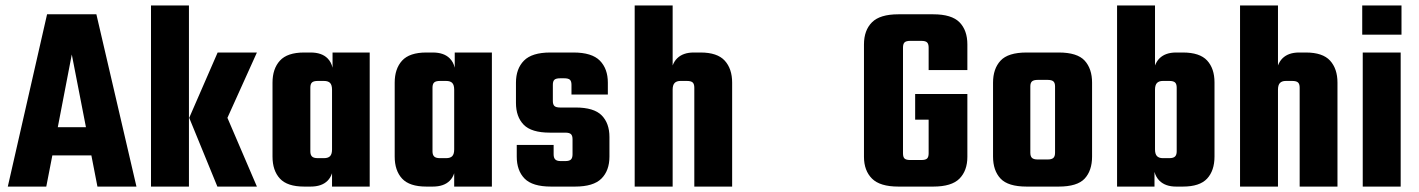

<svg xmlns="http://www.w3.org/2000/svg" viewBox="-20 -689 5241 709"><path d="M483.9 0H339.8L317.4 -115.2H173.3L150.9 0H8.8L153.8 -636.2H335.9ZM193.4 -219.2H297.4L245.1 -487.8Z M677.7 0H537.6V-668.9H677.7ZM678.7 -253.9 783.7 -495.1H928.7L819.8 -253.9L928.7 0H782.7Z M1345.2 0H1206.1V-49.3Q1200.7 -32.7 1189.5 -21.5Q1168 0 1127 0H1103Q1041 0 1013.7 -29.5Q986.3 -59.1 986.3 -110.8V-383.8Q986.3 -435.1 1013.7 -465.1Q1041 -495.1 1103 -495.1H1127Q1168 -495.1 1189.5 -473.6Q1203.1 -460 1208 -439V-495.1H1345.2ZM1126 -129.9Q1126 -117.2 1132.1 -111.1Q1138.2 -105 1153.3 -105H1176.3Q1191.9 -105 1199 -112.5Q1206.1 -120.1 1206.1 -137.2V-357.9Q1206.1 -375 1199 -382.6Q1191.9 -390.1 1176.3 -390.1H1153.3Q1138.2 -390.1 1132.1 -384.5Q1126 -378.9 1126 -365.2Z M1796.4 0H1657.2V-49.3Q1651.9 -32.7 1640.6 -21.5Q1619.1 0 1578.1 0H1554.2Q1492.2 0 1464.8 -29.5Q1437.5 -59.1 1437.5 -110.8V-383.8Q1437.5 -435.1 1464.8 -465.1Q1492.2 -495.1 1554.2 -495.1H1578.1Q1619.1 -495.1 1640.6 -473.6Q1654.3 -460 1659.2 -439V-495.1H1796.4ZM1577.1 -129.9Q1577.1 -117.2 1583.3 -111.1Q1589.4 -105 1604.5 -105H1627.4Q1643.1 -105 1650.1 -112.5Q1657.2 -120.1 1657.2 -137.2V-357.9Q1657.2 -375 1650.1 -382.6Q1643.1 -390.1 1627.4 -390.1H1604.5Q1589.4 -390.1 1583.3 -384.5Q1577.1 -378.9 1577.1 -365.2Z M2094.2 -119.1V-174.8Q2094.2 -188 2088.4 -193.6Q2082.5 -199.2 2067.4 -199.2H2010.3Q1942.4 -199.2 1913.8 -228.5Q1885.3 -257.8 1885.3 -309.1V-383.8Q1885.3 -435.1 1914.8 -465.1Q1944.3 -495.1 2012.2 -495.1H2097.7Q2165.5 -495.1 2195.1 -465.1Q2224.6 -435.1 2224.6 -383.8V-339.8H2090.3V-376Q2090.3 -389.2 2084.5 -394.5Q2078.6 -399.9 2063.5 -399.9H2048.3Q2033.2 -399.9 2027.3 -394.5Q2021.5 -389.2 2021.5 -376V-315.9Q2021.5 -303.2 2027.3 -297.6Q2033.2 -292 2048.3 -292H2105.5Q2173.3 -292 2201.9 -262.9Q2230.5 -233.9 2230.5 -183.1V-110.8Q2230.5 -59.1 2200.9 -29.5Q2171.4 0 2103.5 0H2014.6Q1946.3 0 1917.2 -29.5Q1888.2 -59.1 1888.2 -110.8V-153.8H2024.4V-119.1Q2024.4 -106 2030.5 -100.1Q2036.6 -94.2 2050.3 -94.2H2067.4Q2082.5 -94.2 2088.4 -100.1Q2094.2 -106 2094.2 -119.1Z M2683.6 0H2543.9V-365.2Q2543.9 -378.9 2537.8 -384.5Q2531.7 -390.1 2516.6 -390.1H2492.7Q2478.5 -390.1 2471.2 -382.6Q2463.9 -375 2463.9 -357.9V0H2323.7V-668.9H2463.9V-447.3Q2469.7 -462.9 2480.5 -473.6Q2502.4 -495.1 2541.5 -495.1H2566.9Q2628.9 -495.1 2656.2 -465.1Q2683.6 -435.1 2683.6 -383.8Z M3314.5 -513.2V-123Q3314.5 -108.9 3320.3 -103.5Q3326.2 -98.1 3341.3 -98.1H3382.3Q3397.5 -98.1 3403.3 -103.5Q3409.2 -108.9 3409.2 -123V-247.1H3359.4V-341.8H3552.2V-109.9Q3552.2 -59.1 3523.2 -29.5Q3494.1 0 3426.3 0H3297.4Q3229.5 0 3200 -29.5Q3170.4 -59.1 3170.4 -109.9V-524.9Q3170.4 -577.1 3200 -606.7Q3229.5 -636.2 3297.4 -636.2H3426.3Q3494.1 -636.2 3523.2 -606.7Q3552.2 -577.1 3552.2 -524.9V-430.2H3409.2V-513.2Q3409.2 -526.9 3403.3 -532.5Q3397.5 -538.1 3382.3 -538.1H3341.3Q3326.2 -538.1 3320.3 -532.5Q3314.5 -526.9 3314.5 -513.2Z M3647 -110.8V-383.8Q3647 -435.1 3674.8 -465.1Q3702.6 -495.1 3771 -495.1H3889.6Q3958 -495.1 3985.4 -465.1Q4012.7 -435.1 4012.7 -383.8V-110.8Q4012.7 -59.1 3985.4 -29.5Q3958 0 3889.6 0H3771Q3702.6 0 3674.8 -29.5Q3647 -59.1 3647 -110.8ZM3876 -125V-370.1Q3876 -382.8 3869.9 -388.4Q3863.8 -394 3848.6 -394H3812Q3796.9 -394 3790.8 -388.4Q3784.7 -382.8 3784.7 -370.1V-125Q3784.7 -111.8 3790.8 -106Q3796.9 -100.1 3812 -100.1H3848.6Q3863.8 -100.1 3869.9 -106Q3876 -111.8 3876 -125Z M4105 -668.9H4245.1V-447.3Q4251 -462.9 4261.7 -473.6Q4283.7 -495.1 4322.8 -495.1H4348.1Q4410.2 -495.1 4437.5 -465.6Q4464.8 -436 4464.8 -384.8V-110.8Q4464.8 -59.1 4437.5 -29.5Q4410.2 0 4348.1 0H4322.8Q4283.7 0 4261.7 -21.5Q4248.5 -34.7 4243.2 -54.2V0H4105ZM4273.9 -105H4297.9Q4313 -105 4319.1 -111.1Q4325.2 -117.2 4325.2 -129.9V-365.2Q4325.2 -378.9 4319.1 -384.5Q4313 -390.1 4297.9 -390.1H4273.9Q4259.8 -390.1 4252.4 -382.6Q4245.1 -375 4245.1 -357.9V-137.2Q4245.1 -120.1 4252.4 -112.5Q4259.8 -105 4273.9 -105Z M4918.9 0H4779.3V-365.2Q4779.3 -378.9 4773.2 -384.5Q4767.1 -390.1 4752 -390.1H4728Q4713.9 -390.1 4706.5 -382.6Q4699.2 -375 4699.2 -357.9V0H4559.1V-668.9H4699.2V-447.3Q4705.1 -462.9 4715.8 -473.6Q4737.8 -495.1 4776.9 -495.1H4802.2Q4864.3 -495.1 4891.6 -465.1Q4918.9 -435.1 4918.9 -383.8Z M5152.3 0H5012.2V-495.1H5152.3ZM5010.3 -561V-668.9H5155.3V-561Z"/></svg>

Font: Akaash Gobhi
Style: Regular
Weight: 400
Designer: Kulbir Singh Thind, MD
Foundry: Punjab Online
Version: Version 1.200